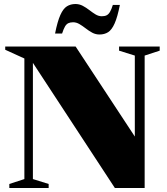

<svg xmlns="http://www.w3.org/2000/svg" viewBox="-20 -937 832 957"><path d="M101.5 -44.5V-645.5L6 -689V-705H357L684.5 -207L652 -193.5V-660L573.5 -684.5V-705H776V-684.5L701 -660V0H552.5L129 -646.5L144 -653.5V-44.5L222.5 -20V0H26.5V-20ZM577.5 -912.5Q565.5 -851.5 551.2 -819.8Q537 -788 518.8 -776.5Q500.5 -765 476 -765Q456.5 -765 439.5 -774.2Q422.5 -783.5 406.8 -795.8Q391 -808 375.8 -817Q360.5 -826 344.5 -826Q330.5 -826 320.8 -821.5Q311 -817 304 -805Q297 -793 289.5 -770H254.5Q266.5 -830.5 280.8 -862.2Q295 -894 313.5 -905.5Q332 -917 356 -917Q375.5 -917 392.5 -908Q409.5 -899 425.2 -886.8Q441 -874.5 456.2 -865.2Q471.5 -856 487.5 -856Q502 -856 511.5 -860.8Q521 -865.5 528.2 -877.8Q535.5 -890 542.5 -912.5Z"/></svg>

Font: Newsreader 60pt ExtraBold
Style: Regular
Weight: 800
Designer: Hugues Gentile
Foundry: Production Type
Version: Version 1.003